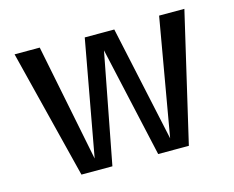

<svg xmlns="http://www.w3.org/2000/svg" viewBox="-77 -610 879 720"><g transform="rotate(-15 362.5 -250.0)"><path d="M156.7 0 31.2 -500.5H128.9L220.2 -45.4L301.8 -493.7H416.5L513.2 -45.4L592.3 -500.5H690.4L573.7 0H454.6L358.9 -428.2L276.9 0Z"/></g></svg>

Font: Mako
Style: Regular
Weight: 400
Designer: vernon adams
Foundry: vernon adams
Version: Version 1.100; ttfautohint (v1.8.4.7-5d5b);gftools[0.9.33]